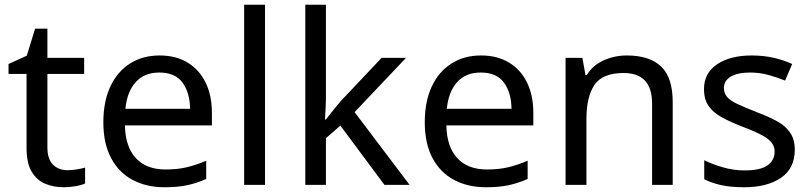

<svg xmlns="http://www.w3.org/2000/svg" viewBox="-20 -780 3418 810"><path d="M264 -62Q284 -62 305 -65.5Q326 -69 339 -73V-6Q325 1 299 5.5Q273 10 249 10Q207 10 171.5 -4.5Q136 -19 114 -55Q92 -91 92 -156V-468H16V-510L93 -545L128 -659H180V-536H335V-468H180V-158Q180 -109 203.5 -85.5Q227 -62 264 -62Z M653 -546Q722 -546 771.5 -516Q821 -486 847.5 -431.5Q874 -377 874 -304V-251H507Q509 -160 553.5 -112.5Q598 -65 678 -65Q729 -65 768.5 -74.5Q808 -84 850 -102V-25Q809 -7 769 1.5Q729 10 674 10Q598 10 539.5 -21Q481 -52 448.5 -113.5Q416 -175 416 -264Q416 -352 445.5 -415Q475 -478 528.5 -512Q582 -546 653 -546ZM652 -474Q589 -474 552.5 -433.5Q516 -393 509 -321H782Q781 -389 750 -431.5Q719 -474 652 -474Z M1098 0H1010V-760H1098Z M1355 -363Q1355 -347 1353.5 -321Q1352 -295 1351 -276H1355Q1361 -284 1373 -299Q1385 -314 1397.5 -329.5Q1410 -345 1419 -355L1590 -536H1693L1476 -307L1708 0H1602L1416 -250L1355 -197V0H1268V-760H1355Z M2009 -546Q2078 -546 2127.5 -516Q2177 -486 2203.5 -431.5Q2230 -377 2230 -304V-251H1863Q1865 -160 1909.5 -112.5Q1954 -65 2034 -65Q2085 -65 2124.5 -74.5Q2164 -84 2206 -102V-25Q2165 -7 2125 1.5Q2085 10 2030 10Q1954 10 1895.5 -21Q1837 -52 1804.5 -113.5Q1772 -175 1772 -264Q1772 -352 1801.5 -415Q1831 -478 1884.5 -512Q1938 -546 2009 -546ZM2008 -474Q1945 -474 1908.5 -433.5Q1872 -393 1865 -321H2138Q2137 -389 2106 -431.5Q2075 -474 2008 -474Z M2624 -546Q2720 -546 2769 -499.5Q2818 -453 2818 -349V0H2731V-343Q2731 -472 2611 -472Q2522 -472 2488 -422Q2454 -372 2454 -278V0H2366V-536H2437L2450 -463H2455Q2481 -505 2527 -525.5Q2573 -546 2624 -546Z M3333 -148Q3333 -70 3275 -30Q3217 10 3119 10Q3063 10 3022.5 1Q2982 -8 2951 -24V-104Q2983 -88 3028.5 -74.5Q3074 -61 3121 -61Q3188 -61 3218 -82.5Q3248 -104 3248 -140Q3248 -160 3237 -176Q3226 -192 3197.5 -208Q3169 -224 3116 -244Q3064 -264 3027 -284Q2990 -304 2970 -332Q2950 -360 2950 -404Q2950 -472 3005.5 -509Q3061 -546 3151 -546Q3200 -546 3242.5 -536.5Q3285 -527 3322 -510L3292 -440Q3258 -454 3221 -464Q3184 -474 3145 -474Q3091 -474 3062.5 -456.5Q3034 -439 3034 -409Q3034 -387 3047 -371.5Q3060 -356 3090.5 -341.5Q3121 -327 3172 -307Q3223 -288 3259 -268Q3295 -248 3314 -219.5Q3333 -191 3333 -148Z"/></svg>

Font: Noto Sans Phoenician
Style: Regular
Weight: 400
Designer: Monotype Design Team
Foundry: Monotype Imaging Inc.
Version: Version 2.001; ttfautohint (v1.8.4.7-5d5b)